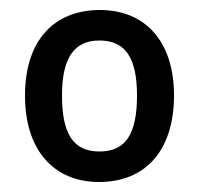

<svg xmlns="http://www.w3.org/2000/svg" viewBox="-20 -835 398 384"><path d="M328 -644C328 -755 268 -815 180 -815C87 -815 30 -753 30 -644C30 -533 89 -471 178 -471C271 -471 328 -534 328 -644ZM104 -644C104 -719 128 -754 179 -754C231 -754 254 -719 254 -644C254 -568 232 -532 179 -532C126 -532 104 -568 104 -644Z"/></svg>

Font: Noto Sans Kannada UI SemiCondensed Medium
Style: Regular
Weight: 500
Width: 4
Designer: Jelle Bosma - Monotype Design Team
Foundry: Monotype Imaging Inc.
Version: Version 2.005